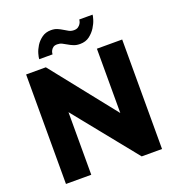

<svg xmlns="http://www.w3.org/2000/svg" viewBox="-159 -1042 1077 1170"><g transform="rotate(-20 379.5 -457.0)"><path d="M67.9 0V-710H195.8L526.9 -293V-710H690.9V0H559.1L231.9 -405.8V0ZM174.8 -770Q174.8 -781.2 181.4 -804.7Q188 -828.1 202.9 -852.1Q217.8 -876 242.4 -894Q267.1 -912.1 301.8 -912.1Q325.7 -912.1 342.8 -904.5Q359.9 -897 374.5 -887.9Q389.2 -878.9 403.1 -871.3Q417 -863.8 435.1 -863.8Q452.1 -863.8 462.6 -871.3Q473.1 -878.9 478.5 -887.9Q483.9 -897 485.4 -905Q486.8 -913.1 486.8 -914.1H573.2Q573.2 -906.2 566.2 -883.1Q559.1 -859.9 543.5 -835Q527.8 -810.1 502.9 -791Q478 -772 440.9 -772Q418 -772 400.4 -779.1Q382.8 -786.1 367.9 -795.2Q353 -804.2 339.1 -811Q325.2 -817.9 308.1 -817.9Q291 -817.9 282 -811Q272.9 -804.2 268.1 -795.2Q263.2 -786.1 262.2 -778.6Q261.2 -771 261.2 -770Z"/></g></svg>

Font: Raleway ExtraBold
Style: Regular
Weight: 800
Designer: Matt McInerney, Pablo Impallari, Rodrigo Fuenzalida
Foundry: Matt McInerney, Pablo Impallari, Rodrigo Fuenzalida
Version: Version 3.000g; ttfautohint (v1.5) -l 8 -r 28 -G 28 -x 14 -D